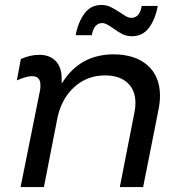

<svg xmlns="http://www.w3.org/2000/svg" viewBox="-20 -754 724 774"><path d="M512 -608Q491 -608 474.5 -616Q458 -624 436 -640Q420 -651 410.5 -656Q401 -661 392 -661Q359 -661 350 -612H285Q295 -665 320.5 -699.5Q346 -734 388 -734Q409 -734 425.5 -726Q442 -718 465 -703Q481 -692 490.5 -687Q500 -682 509 -682Q527 -682 537.5 -695Q548 -708 551 -730H616Q606 -676 580.5 -642Q555 -608 512 -608ZM141 -388Q143 -396 143 -411Q143 -447 109 -447Q87 -447 48 -430L64 -516Q102 -533 138 -533Q177 -533 200.5 -512Q224 -491 228 -452L229 -417Q299 -533 435 -535Q525 -535 575 -490.5Q625 -446 625 -368Q625 -342 619 -312L557 0H463L522 -301Q526 -318 526 -339Q526 -391 493.5 -420.5Q461 -450 403 -450Q332 -450 280.5 -404Q229 -358 212 -281L157 0H63Z"/></svg>

Font: TypoPRO Montserrat Alternates
Style: Italic
Weight: 400
Italic angle: -11.3°
Designer: Julieta Ulanovsky
Foundry: Julieta Ulanovsky
Version: Version 6.001